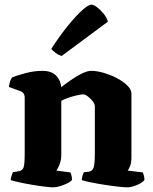

<svg xmlns="http://www.w3.org/2000/svg" viewBox="-20 -804 655 824"><path d="M209 0Q198 0 172.5 -3Q147 -6 117.5 -11Q88 -16 63 -21.5Q38 -27 26 -31Q26 -38 29 -47.5Q32 -57 35 -65L60 -69Q77 -72 81.5 -86.5Q86 -101 86 -147V-385Q86 -406 67 -413L18 -431Q20 -443 23 -453.5Q26 -464 32 -472Q50 -479 87.5 -489.5Q125 -500 163 -500Q198 -500 218.5 -481.5Q239 -463 243 -430Q258 -442 281.5 -458.5Q305 -475 329.5 -487.5Q354 -500 372 -500Q395 -500 424.5 -491.5Q454 -483 481 -469Q508 -455 526 -437.5Q544 -420 544 -402V-128Q544 -106 538.5 -92Q533 -78 528 -72L593 -64Q595 -59 597.5 -50Q600 -41 600 -32Q592 -20 568 -10Q544 0 526 0Q514 0 487 -3Q460 -6 428 -11Q396 -16 369 -21.5Q342 -27 331 -31Q331 -39 334 -49Q337 -59 340 -65L360 -67Q376 -69 381.5 -84Q387 -99 387 -147V-348Q387 -358 377.5 -370Q368 -382 356.5 -390.5Q345 -399 337 -399Q327 -399 308 -394.5Q289 -390 270.5 -383.5Q252 -377 243 -371V-139Q243 -118 236 -99.5Q229 -81 222 -72L282 -64Q284 -61 286.5 -51.5Q289 -42 289 -32Q283 -24 268.5 -17Q254 -10 237.5 -5Q221 0 209 0ZM245 -564Q230 -568 218 -577.5Q206 -587 200 -594Q236 -650 270.5 -692.5Q305 -735 332 -759.5Q359 -784 372 -784Q382 -784 396.5 -773Q411 -762 424.5 -745.5Q438 -729 443 -711Z"/></svg>

Font: Texturina ExtraBold
Style: Regular
Weight: 800
Designer: Guillermo Torres Carreño
Foundry: Omnibus-Type
Version: Version 1.002; ttfautohint (v1.8.3)